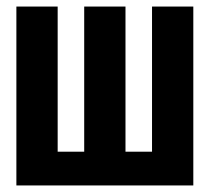

<svg xmlns="http://www.w3.org/2000/svg" viewBox="-20 -566 640 586"><path d="M30 0V-546H156V-103H237V-546H363V-103H444V-546H570V0Z"/></svg>

Font: Noto Sans Mono
Style: Bold
Weight: 700
Designer: Monotype Design Team
Foundry: Monotype Imaging Inc.
Version: Version 2.014